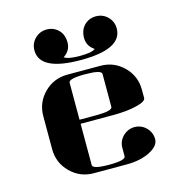

<svg xmlns="http://www.w3.org/2000/svg" viewBox="-102 -774 820 867"><g transform="rotate(-15 307.5 -341.0)"><path d="M77.1 -153.8V-308.1Q77.1 -371.6 122.1 -416.5Q166.5 -460.9 231 -460.9H384.8Q448.7 -460.9 493.7 -416Q538.1 -371.6 538.1 -308.1V-269Q538.1 -253.4 493.2 -242.2Q447.3 -231 384.8 -231H231V-38.1Q231 -19 308.1 -19Q384.8 -19 384.8 -38.1V-77.1Q384.8 -108.4 407.2 -130.9Q430.2 -153.3 460.9 -153.8Q493.2 -153.8 516.1 -130.9Q538.1 -108.4 538.1 -76.7Q538.1 -45.4 493.2 -22.5Q448.7 0 384.8 0H231Q167 0 122.1 -44.9Q77.1 -89.8 77.1 -153.8ZM115.2 -605Q115.2 -637.2 138.2 -660.2Q161.1 -682.1 192.4 -682.1Q224.6 -682.1 247.1 -660.2Q269 -638.2 269 -601.1Q269 -564 234.9 -541Q252.9 -527.8 308.1 -527.8Q363.3 -527.8 379.9 -541Q346.2 -563.5 346.2 -600.6Q346.2 -637.7 368.2 -660.2Q390.6 -682.1 422.9 -682.1Q455.1 -682.1 477.5 -659.7Q500 -637.2 500 -605Q500 -508.8 307.6 -508.8Q115.2 -508.8 115.2 -605ZM231 -250H308.1Q384.8 -250 384.8 -269V-422.9Q384.8 -441.9 308.1 -441.9Q231 -441.9 231 -422.9Z"/></g></svg>

Font: Hjet
Style: Regular
Weight: 400
Designer: T. Christopher White
Version: Version 1.2